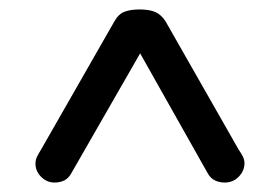

<svg xmlns="http://www.w3.org/2000/svg" viewBox="-20 -757 591 406"><path d="M95 -371Q79 -371 67 -383Q55 -395 55 -411Q55 -419 58.5 -426Q62 -433 67 -441L222 -712Q231 -728 244 -732.5Q257 -737 275 -737Q296 -737 308.5 -731.5Q321 -726 330 -712L485 -440Q490 -433 493.5 -426Q497 -419 497 -412Q497 -396 485 -383.5Q473 -371 455 -371Q444 -371 434.5 -375.5Q425 -380 419 -391L268 -659L286 -661L131 -391Q125 -380 116 -375.5Q107 -371 95 -371Z"/></svg>

Font: Quicksand Light Medium
Style: Regular
Weight: 500
Version: Version 3.006